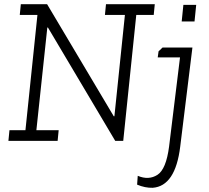

<svg xmlns="http://www.w3.org/2000/svg" viewBox="-20 -670 993 913"><path d="M25 -51H101L158 -599H74L79 -650H204L521 -117H524L574 -599H479L484 -650H716L711 -599H628L566 0H528L208 -539H205L153 -51H259L254 0H20ZM844 -568 852 -647H913L905 -568ZM734 -426 753 -444H895L837 27Q814 215 706 223Q670 224 632 208L635 166Q687 188 728.5 161.5Q770 135 784 27L836 -397H730Z"/></svg>

Font: Zilla Slab Light
Style: Italic
Weight: 300
Italic angle: -6°
Designer: Typotheque.com
Foundry: Typotheque type foundry
Version: Version 1.1; 2017; ttfautohint (v1.6)